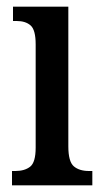

<svg xmlns="http://www.w3.org/2000/svg" viewBox="-20 -556 308 576"><path d="M16 0V-43H26Q54 -43 70.5 -56Q87 -69 87 -113V-423Q87 -466 72 -479.5Q57 -493 30 -493H19V-536H185V-117Q185 -71 201.5 -57Q218 -43 247 -43H257V0Z"/></svg>

Font: Noto Serif ExtraCondensed Medium
Style: Regular
Weight: 500
Width: 2
Designer: Monotype Design Team
Foundry: Monotype Imaging Inc.
Version: Version 2.015